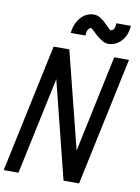

<svg xmlns="http://www.w3.org/2000/svg" viewBox="-109 -1108 857 1179"><g transform="rotate(10 319.0 -518.5)"><path d="M-1 0 169 -800H267L419 -196L547 -800H639L469 0H372L220 -606L91 0ZM495 -875Q477 -875 457.5 -886.5Q438 -898 420.5 -913.5Q403 -929 391.5 -940.5Q380 -952 377 -952Q365 -952 357 -936.5Q349 -921 350 -901H258Q265 -963 299 -1000Q333 -1037 380 -1037Q400 -1037 419 -1025.5Q438 -1014 453.5 -998.5Q469 -983 481 -971.5Q493 -960 498 -960Q510 -960 517 -974.5Q524 -989 523 -1008H614Q610 -947 576 -911Q542 -875 495 -875Z"/></g></svg>

Font: Victor Mono Thin SemiBold
Style: Italic
Weight: 600
Italic angle: -12°
Monospace: yes
Version: Version 1.561;gftools[0.9.30]